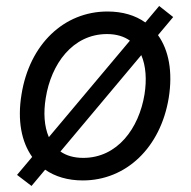

<svg xmlns="http://www.w3.org/2000/svg" viewBox="-20 -591 637 641"><path d="M85.2 29.8 130.7 -24.5C164.1 -1.4 206.3 11.4 256.4 11.4C400.9 11.4 516 -98 543.3 -264.2C557.2 -350.9 543.7 -423.3 507.5 -473.7L558.2 -534.1L511.4 -571L465.2 -516C431.8 -539.8 389.2 -552.6 338.8 -552.6C193.5 -552.6 78.5 -443.2 51.8 -275.6C37.6 -189.3 51.5 -117.5 87.4 -67.1L36.9 -7.1ZM132.8 -264.2C150.6 -376.4 221.9 -477.3 337.4 -477.3C369 -477.3 394.5 -469.1 413.7 -455.3L143.1 -133.2C127.5 -169 124.6 -215.2 132.8 -264.2ZM181.8 -85.2 451.7 -407C467.3 -370.7 470.2 -324.6 462.4 -275.6C443.9 -163 372.5 -63.9 257.8 -63.9C226.2 -63.9 201 -71.7 181.8 -85.2Z"/></svg>

Font: Magic Ui Pro
Style: Italic
Weight: 400
Italic angle: -9.39999°
Designer: Stefan Endress, Andreas Faust
Version: Version 1.000;FEAKit 1.0